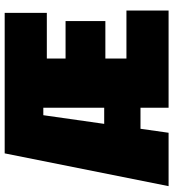

<svg xmlns="http://www.w3.org/2000/svg" viewBox="20 -760 740 820"><g transform="rotate(-90 390.0 -350.0)"><path d="M5 0 145 -700H745V-520H550V-440H710V-270H550V-180H755V0H340V-120H250L233 0ZM271 -275H340V-535H308Z"/></g></svg>

Font: Tektur SemiCondensed Black
Style: Regular
Weight: 900
Width: 4
Designer: Adam Jagosz
Foundry: Adam Jagosz
Version: Version 1.005;gftools[0.9.30]